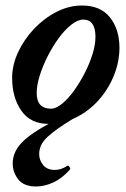

<svg xmlns="http://www.w3.org/2000/svg" viewBox="-20 -436 457 696"><path d="M155 13Q91 13 57.5 -34.5Q24 -82 24 -154Q24 -200 45.5 -246.5Q67 -293 103.5 -331.5Q140 -370 185 -393Q230 -416 277 -416Q345 -416 379 -372.5Q413 -329 413 -263Q413 -212 393 -162.5Q373 -113 338 -73.5Q303 -34 256 -10.5Q209 13 155 13ZM165 -42Q183 -42 205 -60Q227 -78 248 -107Q269 -136 287 -171Q305 -206 315.5 -240Q326 -274 326 -302Q326 -365 282 -365Q262 -365 238.5 -346.5Q215 -328 193 -298Q171 -268 153 -232.5Q135 -197 124 -162Q113 -127 113 -99Q113 -42 165 -42ZM111 240Q66 240 46 214Q26 188 26 157Q26 110 67.5 72.5Q109 35 192 -5H244Q183 32 152.5 60Q122 88 122 122Q122 145 136.5 162.5Q151 180 179 180Q190 180 201 176.5Q212 173 224 165Q228 163 232 169Q236 175 234 178Q206 210 174 225Q142 240 111 240Z"/></svg>

Font: Junicode
Style: Bold Italic
Weight: 700
Italic angle: -11°
Designer: Peter S. Baker
Version: Version 2.100; ttfautohint (v1.8.4)